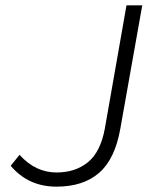

<svg xmlns="http://www.w3.org/2000/svg" viewBox="-20 -688 566 718"><path d="M191 10Q86 10 20 -68L53 -109Q84 -75 118.5 -59Q153 -43 191 -43Q262 -43 309 -81.5Q356 -120 372 -207L453 -668H512L430 -207Q410 -93 350.5 -41.5Q291 10 191 10Z"/></svg>

Font: Celebes Light
Style: Italic
Weight: 300
Italic angle: -10°
Designer: Anugrah Pasau
Foundry: Lafontype
Version: Version 1.000; ttfautohint (v1.8.4)